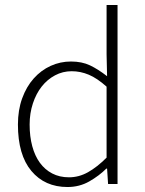

<svg xmlns="http://www.w3.org/2000/svg" viewBox="-20 -739 584 771"><path d="M251 12Q160 12 106 -52.5Q52 -117 52 -239Q52 -297 69 -344Q86 -391 115.5 -424Q145 -457 183.5 -474.5Q222 -492 265 -492Q309 -492 341.5 -476.5Q374 -461 410 -433L408 -521V-719H452V0H414L410 -62H407Q378 -33 338.5 -10.5Q299 12 251 12ZM257 -27Q297 -27 333.5 -47.5Q370 -68 408 -106V-391Q370 -425 336.5 -439Q303 -453 268 -453Q232 -453 201 -436.5Q170 -420 147.5 -391.5Q125 -363 112 -323.5Q99 -284 99 -239Q99 -191 109.5 -152Q120 -113 140 -85.5Q160 -58 189.5 -42.5Q219 -27 257 -27Z"/></svg>

Font: TypoPRO Source Sans Pro
Style: Regular
Weight: 300
Designer: Paul D. Hunt
Foundry: Adobe Systems Incorporated
Version: Version 2.020;PS 2.000;hotconv 1.0.86;makeotf.lib2.5.63406